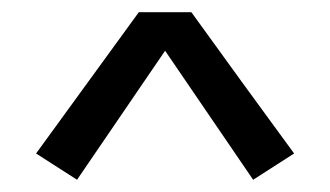

<svg xmlns="http://www.w3.org/2000/svg" viewBox="-20 -744 540 314"><path d="M106 -450 39 -493 207 -724H293L377 -608L461 -493L394 -450L250 -661Z"/></svg>

Font: Iosevka Algr
Style: Regular
Weight: 400
Monospace: yes
Designer: Belleve Invis
Foundry: Belleve Invis
Version: Version 26.0.2; ttfautohint (v1.8.3)